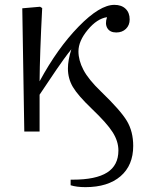

<svg xmlns="http://www.w3.org/2000/svg" viewBox="-20 -542 604 791"><path d="M332 229Q295.4 229 271 221.2V198.2H279.8Q375 198.2 421.4 168.7Q467.8 139.2 467.8 78.1Q467.8 40 444.1 2.7Q420.4 -34.7 357.9 -94.2Q300.8 -148.9 280.3 -183.6Q259.8 -218.3 259.8 -259.8Q259.8 -293.9 273.9 -338.9Q259.8 -321.8 241.9 -296.9Q224.1 -272 211.9 -254.2Q199.7 -236.3 176 -200.9Q152.3 -165.5 143.1 -151.9V0H80.1L71.8 -507.8L145 -514.2L153.8 -508.8Q144 -319.8 143.1 -207Q216.8 -343.3 304 -432.6Q391.1 -522 451.2 -522Q480.5 -522 497.3 -505.9Q514.2 -489.7 514.2 -461.9Q514.2 -438 498.8 -423.1Q483.4 -408.2 459 -408.2Q433.1 -408.2 422.4 -425.8Q411.6 -443.4 420.9 -471.2Q379.9 -465.3 341.6 -419.2Q303.2 -373 303.2 -330.1Q303.2 -293.5 323.7 -254.2Q344.2 -214.8 396 -165Q477.1 -86.9 502.9 -43.5Q528.8 0 528.8 59.1Q528.8 139.2 476.6 184.1Q424.3 229 332 229Z"/></svg>

Font: Literata Light
Style: Regular
Weight: 300
Designer: Latin by Veronika Burian and Jose Scaglione. Greek by Irene Vlachou. Cyrillic by Vera Evstafieva.
Foundry: TypeTogether
Version: Version 3.021